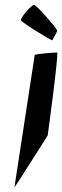

<svg xmlns="http://www.w3.org/2000/svg" viewBox="-20 -785 258 797"><path d="M67 -701C70 -691 198 -613 198 -618C198 -624 221 -653 216 -661C213 -671 131 -765 121 -765C111 -765 64 -711 67 -701ZM40 -8C39 -2 178 -223 178 -223C179 -229 225 -567 217 -567C208 -567 125 -562 124 -556Z"/></svg>

Font: Ampere
Style: SCExtIta
Weight: 400
Version: Version 1